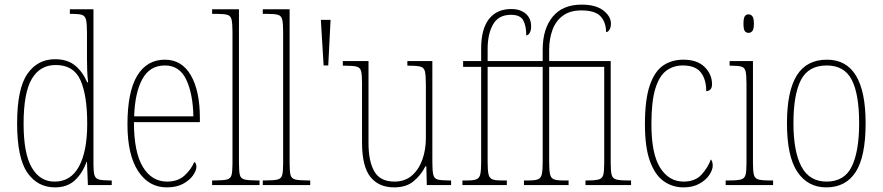

<svg xmlns="http://www.w3.org/2000/svg" viewBox="-20 -800 3815 830"><path d="M218 10Q142 10 98 -54Q54 -118 54 -267Q54 -416 98 -480Q142 -544 218 -544Q272 -544 305 -516.5Q338 -489 357 -444H361Q358 -468 357 -493.5Q356 -519 356 -544V-658Q356 -697 352 -714Q348 -731 335 -735.5Q322 -740 293 -740H282V-760H384V-88Q384 -57 388.5 -42.5Q393 -28 407.5 -24Q422 -20 452 -20H463V0H360L356 -100H354Q336 -50 303 -20Q270 10 218 10ZM217 -15Q286 -15 321.5 -80.5Q357 -146 357 -265Q357 -389 327.5 -454Q298 -519 221 -519Q153 -519 117.5 -459Q82 -399 82 -265Q82 -135 118 -74.5Q154 -14 217 -15Z M701 10Q623 10 577 -60.5Q531 -131 531 -262Q531 -403 573 -472.5Q615 -542 693 -542Q766 -542 805 -474.5Q844 -407 844 -291V-272H559Q559 -142 597.5 -78.5Q636 -15 702 -15Q749 -15 777.5 -41Q806 -67 820 -100Q829 -95 829 -79Q829 -63 814.5 -42Q800 -21 771.5 -5.5Q743 10 701 10ZM816 -297Q814 -395 785 -456Q756 -517 693 -517Q627 -517 595 -457.5Q563 -398 560 -297Z M897 0V-20H908Q945 -20 961 -24Q977 -28 981 -43.5Q985 -59 985 -94V-662Q985 -699 981 -715.5Q977 -732 962.5 -736Q948 -740 918 -740H897V-760H1013V-94Q1013 -59 1017 -43.5Q1021 -28 1037.5 -24Q1054 -20 1090 -20H1102V0Z M1116 0V-20H1127Q1164 -20 1180 -24Q1196 -28 1200 -43.5Q1204 -59 1204 -94V-662Q1204 -699 1200 -715.5Q1196 -732 1181.5 -736Q1167 -740 1137 -740H1116V-760H1232V-94Q1232 -59 1236 -43.5Q1240 -28 1256.5 -24Q1273 -20 1309 -20H1321V0Z M1379 -517 1367 -714H1409L1399 -517Z M1684 10Q1617 10 1581 -35.5Q1545 -81 1545 -184V-443Q1545 -477 1541 -492.5Q1537 -508 1521.5 -512Q1506 -516 1473 -516H1462V-536H1573V-182Q1573 -102 1598.5 -58.5Q1624 -15 1685 -15Q1731 -15 1761 -41.5Q1791 -68 1806 -110.5Q1821 -153 1821 -203V-431Q1821 -471 1817.5 -489Q1814 -507 1799 -511.5Q1784 -516 1749 -516H1741V-536H1849V-99Q1849 -62 1853 -45Q1857 -28 1872 -24Q1887 -20 1919 -20H1930V0H1825L1823 -81H1819Q1800 -43 1768 -16.5Q1736 10 1684 10Z M1979 0V-20H2003Q2029 -20 2041 -25.5Q2053 -31 2056.5 -48Q2060 -65 2060 -100V-511H1982V-536H2060V-590Q2060 -675 2094 -718Q2128 -761 2190 -761Q2229 -761 2252.5 -741Q2276 -721 2276 -686Q2276 -668 2269.5 -657.5Q2263 -647 2255 -647Q2255 -688 2242 -712Q2229 -736 2189 -736Q2135 -736 2111.5 -694.5Q2088 -653 2088 -589V-536H2326V-585Q2326 -675 2369 -727.5Q2412 -780 2494 -780Q2556 -780 2588.5 -754.5Q2621 -729 2621 -698Q2621 -682 2615 -672Q2609 -662 2600 -661Q2600 -703 2576.5 -729Q2553 -755 2493 -755Q2444 -755 2413 -732Q2382 -709 2368 -670Q2354 -631 2354 -585V-536H2620V-95Q2620 -60 2624 -44.5Q2628 -29 2643 -24.5Q2658 -20 2690 -20H2708V0H2511V-20H2522Q2554 -20 2569 -24.5Q2584 -29 2588 -44.5Q2592 -60 2592 -95V-511H2354V-100Q2354 -65 2357.5 -48Q2361 -31 2373 -25.5Q2385 -20 2411 -20H2438V0H2245V-20H2269Q2295 -20 2307 -25.5Q2319 -31 2322.5 -48Q2326 -65 2326 -100V-511H2088V-100Q2088 -65 2091.5 -48Q2095 -31 2107 -25.5Q2119 -20 2145 -20H2171V0Z M2935 10Q2887 10 2849.5 -16.5Q2812 -43 2790 -102.5Q2768 -162 2768 -263Q2768 -370 2789 -431Q2810 -492 2847 -517Q2884 -542 2934 -542Q2994 -542 3026 -510.5Q3058 -479 3058 -436Q3058 -420 3050.5 -413Q3043 -406 3033 -406Q3033 -457 3009.5 -487Q2986 -517 2932 -517Q2891 -517 2860.5 -494.5Q2830 -472 2813 -417Q2796 -362 2796 -264Q2796 -134 2834 -74.5Q2872 -15 2935 -15Q2985 -15 3012.5 -45Q3040 -75 3053 -111Q3061 -102 3061 -84Q3061 -66 3046.5 -44Q3032 -22 3003.5 -6Q2975 10 2935 10Z M3216 -658Q3205 -658 3199.5 -666Q3194 -674 3194 -698Q3194 -721 3199.5 -729.5Q3205 -738 3216 -738Q3226 -738 3232.5 -729.5Q3239 -721 3239 -698Q3239 -674 3232.5 -666Q3226 -658 3216 -658ZM3117 0V-20H3137Q3169 -20 3184 -24.5Q3199 -29 3203 -44.5Q3207 -60 3207 -95V-437Q3207 -473 3203.5 -490Q3200 -507 3186.5 -511.5Q3173 -516 3143 -516H3134V-536H3235V-95Q3235 -60 3239 -44.5Q3243 -29 3257.5 -24.5Q3272 -20 3304 -20H3322V0Z M3552 10Q3472 10 3427 -57Q3382 -124 3382 -267Q3382 -406 3424.5 -474Q3467 -542 3555 -542Q3722 -542 3722 -267Q3722 -123 3679 -56.5Q3636 10 3552 10ZM3553 -15Q3631 -15 3662.5 -81Q3694 -147 3694 -267Q3694 -393 3662 -455Q3630 -517 3554 -517Q3475 -517 3442.5 -454.5Q3410 -392 3410 -267Q3410 -145 3444.5 -80Q3479 -15 3553 -15Z"/></svg>

Font: Noto Serif Condensed Thin
Style: Regular
Weight: 100
Width: 3
Designer: Monotype Design Team
Foundry: Monotype Imaging Inc.
Version: Version 2.013; ttfautohint (v1.8.4.7-5d5b)